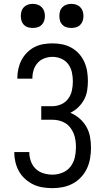

<svg xmlns="http://www.w3.org/2000/svg" viewBox="-20 -968 540 996"><path d="M253 8Q227 8 201.5 4Q176 0 153 -11Q130 -22 110.5 -39.5Q91 -57 78.5 -79.5Q66 -102 60 -127Q54 -152 54 -178Q54 -178 54 -178.5Q54 -179 54 -179H132Q132 -179 132 -178.5Q132 -178 132 -178Q132 -155 140 -132Q148 -109 165 -92.5Q182 -76 205.5 -69Q229 -62 253 -62Q279 -62 304.5 -72.5Q330 -83 346 -104Q362 -125 368 -151Q374 -177 374 -204Q374 -204 374 -204Q374 -204 374 -204Q374 -204 374 -204Q374 -204 374 -204Q374 -222 371.5 -240Q369 -258 362.5 -274.5Q356 -291 345 -305.5Q334 -320 318.5 -329.5Q303 -339 285.5 -343Q268 -347 250 -347H194V-417H250Q274 -417 296.5 -426.5Q319 -436 333.5 -455.5Q348 -475 353 -498.5Q358 -522 358 -546Q358 -569 353 -592.5Q348 -616 334 -635Q320 -654 298 -663.5Q276 -673 253 -673Q231 -673 210.5 -665.5Q190 -658 175.5 -642Q161 -626 154.5 -605Q148 -584 148 -563Q148 -562 148 -561.5Q148 -561 148 -560H70Q70 -561 70 -562Q70 -563 70 -564Q70 -588 75.5 -612Q81 -636 92 -657Q103 -678 120.5 -695.5Q138 -713 159.5 -724Q181 -735 205 -739Q229 -743 253 -743Q278 -743 303 -738Q328 -733 350.5 -720.5Q373 -708 390 -689Q407 -670 417.5 -646.5Q428 -623 432 -598Q436 -573 436 -548Q436 -523 432 -498Q428 -473 416 -451Q404 -429 386 -411.5Q368 -394 345 -383Q371 -372 392.5 -353.5Q414 -335 428 -310.5Q442 -286 447 -258Q452 -230 452 -202Q452 -175 447.5 -147.5Q443 -120 431.5 -95Q420 -70 401 -49.5Q382 -29 358 -16Q334 -3 307 2.5Q280 8 253 8ZM350 -823Q337 -823 325 -826.5Q313 -830 304 -839Q295 -848 291.5 -860Q288 -872 288 -885Q288 -898 291.5 -910Q295 -922 304 -931Q313 -940 325 -944Q337 -948 350 -948Q363 -948 375 -944Q387 -940 396 -931Q405 -922 409 -910Q413 -898 413 -885Q413 -872 409 -860Q405 -848 396 -839Q387 -830 375 -826.5Q363 -823 350 -823ZM150 -823Q137 -823 125 -826.5Q113 -830 104 -839Q95 -848 91.5 -860Q88 -872 88 -885Q88 -898 91.5 -910Q95 -922 104 -931Q113 -940 125 -944Q137 -948 150 -948Q163 -948 175 -944Q187 -940 196 -931Q205 -922 209 -910Q213 -898 213 -885Q213 -872 209 -860Q205 -848 196 -839Q187 -830 175 -826.5Q163 -823 150 -823Z"/></svg>

Font: Zed Mono
Style: Regular
Weight: 400
Monospace: yes
Designer: Belleve Invis
Foundry: Belleve Invis
Version: Version 1.0.0; ttfautohint (v1.8.4)